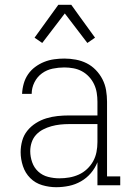

<svg xmlns="http://www.w3.org/2000/svg" viewBox="-20 -772 540 800"><path d="M214 8Q185 8 156 -0.5Q127 -9 106 -30Q85 -51 75.5 -80Q66 -109 66 -138Q66 -162 72.5 -185.5Q79 -209 94 -227.5Q109 -246 129.5 -259Q150 -272 173 -279Q196 -286 220 -288.5Q244 -291 268 -291H386V-348Q386 -367 383 -385.5Q380 -404 372 -421Q364 -438 351 -452Q338 -466 321.5 -475Q305 -484 286 -487.5Q267 -491 248 -491Q224 -491 199.5 -486Q175 -481 155 -466.5Q135 -452 123.5 -429Q112 -406 112 -381H72Q73 -403 79 -424Q85 -445 97 -462.5Q109 -480 126.5 -493Q144 -506 164 -514Q184 -522 205.5 -525Q227 -528 248 -528Q272 -528 296 -523.5Q320 -519 341 -508.5Q362 -498 379 -480.5Q396 -463 407 -441.5Q418 -420 422 -396Q426 -372 426 -348V-37H481V0H386V-96Q376 -71 358.5 -50.5Q341 -30 317.5 -16.5Q294 -3 267.5 2.5Q241 8 214 8ZM227 -29Q248 -29 268.5 -32.5Q289 -36 308 -44.5Q327 -53 342.5 -67.5Q358 -82 368 -100Q378 -118 382 -138.5Q386 -159 386 -180V-255H268Q249 -255 230.5 -253Q212 -251 194 -246Q176 -241 159.5 -232.5Q143 -224 130.5 -210.5Q118 -197 112 -179Q106 -161 106 -142Q106 -119 114 -96Q122 -73 139.5 -57Q157 -41 180.5 -35Q204 -29 227 -29ZM156 -593 124 -615 223 -752H277L310 -706L376 -615L344 -593L250 -716Z"/></svg>

Font: Iosevka Curly Slab Extralight
Style: Regular
Weight: 200
Monospace: yes
Designer: Belleve Invis
Foundry: Belleve Invis
Version: Version 22.1.2; ttfautohint (v1.8.4)